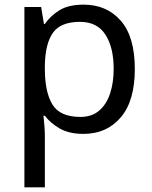

<svg xmlns="http://www.w3.org/2000/svg" viewBox="-20 -566 655 826"><path d="M340 -546Q439 -546 499.5 -477Q560 -408 560 -269Q560 -132 499.5 -61Q439 10 339 10Q277 10 236.5 -13.5Q196 -37 173 -68H167Q169 -51 171 -25Q173 1 173 20V240H85V-536H157L169 -463H173Q197 -498 236 -522Q275 -546 340 -546ZM324 -472Q242 -472 208.5 -426Q175 -380 173 -286V-269Q173 -170 205.5 -116.5Q238 -63 326 -63Q375 -63 406.5 -90Q438 -117 453.5 -163.5Q469 -210 469 -270Q469 -362 433.5 -417Q398 -472 324 -472Z"/></svg>

Font: Noto Sans New Tai Lue
Style: Regular
Weight: 400
Designer: Monotype Design Team
Foundry: Monotype Imaging Inc.
Version: Version 2.003